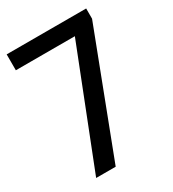

<svg xmlns="http://www.w3.org/2000/svg" viewBox="-180 -838 842 936"><g transform="rotate(-30 241.0 -370.0)"><path d="M82.5 0 351 -683 384 -650.5H6V-740H453.5V-682.5L192.5 0Z"/></g></svg>

Font: Encode Sans SC Medium
Style: Regular
Weight: 500
Version: Version 3.002